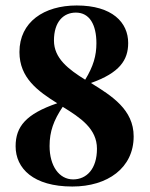

<svg xmlns="http://www.w3.org/2000/svg" viewBox="-20 -666 548 701"><path d="M177 -518C177 -587 212 -620 257 -620C307 -620 332 -576 332 -508C332 -463 321 -424 291 -375C230 -413 177 -453 177 -518ZM244 15C373 15 468 -53 468 -168C468 -266 388 -316 312 -363C417 -400 448 -447 448 -509C448 -584 390 -646 260 -646C141 -646 51 -586 51 -476C51 -381 119 -333 189 -289C75 -250 37 -204 37 -132C37 -51 102 15 244 15ZM161 -133C161 -186 176 -227 209 -276C274 -236 334 -196 334 -123C334 -49 296 -11 247 -11C196 -11 161 -60 161 -133Z"/></svg>

Font: Source Serif 4 Display
Style: Bold
Weight: 700
Designer: Frank Grießhammer
Foundry: Adobe Systems Incorporated
Version: Version 4.004;hotconv 1.0.117;makeotfexe 2.5.65602